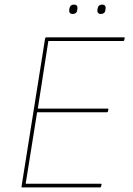

<svg xmlns="http://www.w3.org/2000/svg" viewBox="-20 -818 580 838"><path d="M77 0Q73 0 74 -4L177 -651Q178 -655 182 -655H521Q523 -655 524 -654.5Q525 -654 524 -651L522 -642Q521 -640 520 -639.5Q519 -639 517 -639H191L145 -344H450Q454 -344 453 -340L451 -331Q450 -328 446 -328H142L92 -16H420Q424 -16 423 -12L421 -3Q420 0 416 0ZM420 -757Q412 -757 408 -762Q404 -767 405 -774L406 -781Q408 -790 413 -794Q418 -798 426 -798Q434 -798 438 -793.5Q442 -789 441 -781L440 -774Q439 -765 433.5 -761Q428 -757 420 -757ZM297 -757Q289 -757 285 -762Q281 -767 282 -774L283 -781Q285 -790 290 -794Q295 -798 303 -798Q311 -798 315 -793.5Q319 -789 318 -781L317 -774Q316 -765 310.5 -761Q305 -757 297 -757Z"/></svg>

Font: Sofia Sans Hairline
Style: Italic
Weight: 1
Italic angle: -9°
Designer: Botio Nikoltchev, Ani Petrova
Foundry: lettersoup
Version: Version 4.102